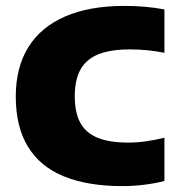

<svg xmlns="http://www.w3.org/2000/svg" viewBox="-20 -623 604 651"><path d="M395.5 8Q277.5 8 196.8 -25Q116 -58 74.8 -125.5Q33.5 -193 33.5 -296Q33.5 -394 75.8 -462.5Q118 -531 200.5 -567Q283 -603 402.5 -603Q437 -603 471.8 -600Q506.5 -597 537.5 -591V-444Q510 -449.5 480.8 -452.5Q451.5 -455.5 420 -455.5Q354.5 -455.5 313.2 -438.8Q272 -422 252.8 -387Q233.5 -352 233.5 -297Q233.5 -241.5 252.2 -206.8Q271 -172 311.2 -155.8Q351.5 -139.5 415 -139.5Q445.5 -139.5 477.2 -144.2Q509 -149 537.5 -156V-9.5Q508.5 -1.5 470.2 3.2Q432 8 395.5 8Z"/></svg>

Font: Encode Sans SC ExtraBold
Style: Regular
Weight: 800
Version: Version 3.002